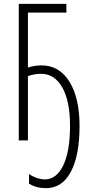

<svg xmlns="http://www.w3.org/2000/svg" viewBox="-20 -734 484 1004"><path d="M78.1 0V-713.9H327.1V-668H126V-380.9Q161.1 -392.1 196.8 -392.1Q290.5 -392.1 343.3 -306.6Q396 -220.7 396 -75.2Q396 79.1 350.1 165Q304.7 250 220.2 250Q169.4 250 131.8 226.1V176.8Q175.3 204.1 213.9 204.1Q275.4 204.1 310.5 131.3Q346.2 57.6 346.2 -76.2Q346.2 -205.6 305.7 -276.9Q265.1 -348.1 194.8 -348.1Q160.6 -348.1 126 -335.9V0Z"/></svg>

Font: Germano
Style: Regular
Weight: 300
Width: 3
Foundry: Ascender Corporation
Version: Version 1.10; ttfautohint (v1.5)